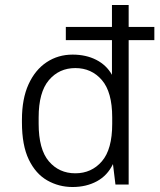

<svg xmlns="http://www.w3.org/2000/svg" viewBox="-20 -740 640 770"><path d="M271 10Q216 10 169.5 -16.5Q123 -43 95.5 -100Q68 -157 68 -249V-260Q68 -344 94.5 -402Q121 -460 167 -490.5Q213 -521 271 -521Q325 -521 366 -500Q407 -479 429 -440V-579H244V-632H429V-720H496V-632H599V-579H496V0H443L433 -82Q411 -36 368.5 -13Q326 10 271 10ZM282 -45Q347 -45 388.5 -93Q430 -141 430 -243V-269Q430 -371 388.5 -419Q347 -467 282 -467Q217 -467 176 -418.5Q135 -370 135 -269V-244Q135 -141 176 -93Q217 -45 282 -45Z"/></svg>

Font: Chivo Mono Medium ExtraLight
Style: Regular
Weight: 250
Monospace: yes
Version: Version 1.008